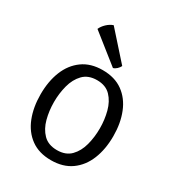

<svg xmlns="http://www.w3.org/2000/svg" viewBox="-176 -830 871 950"><g transform="rotate(30 259.5 -355.0)"><path d="M467.5 -245.5Q467.5 -170.5 444 -112.5Q420.5 -54.5 374 -21.2Q327.5 12 259 12Q190 12 144 -21.5Q98 -55 75 -113.2Q52 -171.5 52 -245.5Q52 -319.5 75.2 -377.5Q98.5 -435.5 144.8 -469Q191 -502.5 259 -502.5Q328.5 -502.5 374.8 -469Q421 -435.5 444.2 -377.2Q467.5 -319 467.5 -245.5ZM128.5 -245.5Q128.5 -195.5 140.5 -150Q152.5 -104.5 181.2 -75.2Q210 -46 260 -46Q309.5 -46 338 -75.2Q366.5 -104.5 378.5 -150Q390.5 -195.5 390.5 -245.5Q390.5 -294.5 378.5 -340.2Q366.5 -386 338 -415.8Q309.5 -445.5 260 -445.5Q210 -445.5 181.2 -415.8Q152.5 -386 140.5 -340.2Q128.5 -294.5 128.5 -245.5ZM194.5 -722Q175 -715.5 158.2 -699.5Q141.5 -683.5 134 -666L297 -536.5Q308 -539.5 317.5 -548.5Q327 -557.5 332 -568Z"/></g></svg>

Font: Signika Light
Style: Regular
Weight: 300
Designer: Anna Giedry
Foundry: Anna Giedry
Version: Version 2.000